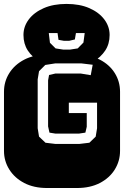

<svg xmlns="http://www.w3.org/2000/svg" viewBox="-22 -943 622 963"><path d="M213.9 0Q147.9 0 99.6 -25.1Q51.3 -50.3 24.7 -92.8Q-2 -135.3 -2 -186V-482.9Q-2 -534.2 24.7 -576.4Q51.3 -618.7 99.6 -643.8Q147.9 -668.9 213.9 -668.9H364.3Q430.2 -668.9 478.8 -643.8Q527.3 -618.7 553.7 -576.4Q580.1 -534.2 580.1 -482.9V-186Q580.1 -135.3 553.7 -92.8Q527.3 -50.3 478.8 -25.1Q430.2 0 364.3 0ZM254.9 -221.2H377L426.3 -227.1L458 -257.8L464.8 -299.8V-428.2H323.2V-376H413.1V-307.1Q410.6 -299.3 409.7 -292.5Q408.7 -285.6 406.2 -277.8L374 -272.9H255.9L226.1 -277.8L219.2 -309.1V-540L224.1 -566.9L255.9 -574.2H382.8L433.1 -565.9L442.9 -618.2L386.2 -625H254.9L205.1 -617.2L173.8 -585.9L167 -544.9V-299.8L173.8 -257.8L206.1 -227.1ZM180.7 -631.3Q139.2 -656.2 117.4 -689.7Q95.7 -723.1 95.7 -767.6Q95.7 -810.1 122.3 -845.5Q148.9 -880.9 197.3 -902.1Q245.6 -923.3 311.5 -923.3Q377.9 -923.3 426.3 -902.1Q474.6 -880.9 501.2 -845.5Q527.8 -810.1 527.8 -767.6Q527.8 -723.1 505.9 -689.7Q483.9 -656.2 442.9 -631.3ZM294.9 -694.3H329.6L367.7 -700.2L396.5 -729.5L402.8 -777.3H358.9L353.5 -745.1L324.7 -738.3H298.8L271.5 -743.2L266.6 -777.3H222.7L228.5 -728.5L256.8 -700.2Z"/></svg>

Font: Monofett
Style: Regular
Weight: 400
Designer: Vernon Adams
Foundry: Vernon Adams
Version: Version 1.100; ttfautohint (v1.8.4.7-5d5b);gftools[0.9.28]